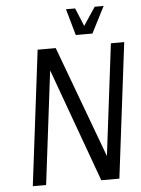

<svg xmlns="http://www.w3.org/2000/svg" viewBox="-57 -874 673 919"><g transform="rotate(-5 279.5 -415.0)"><path d="M479 0 559 -649H495L429 -113L230 -649H143L63 0H127L194 -545L392 0ZM331 -703H411L476 -830H433L375 -743L339 -830H295Z"/></g></svg>

Font: Gamestation Condensed
Style: Italic
Weight: 400
Width: 3
Designer: Jonas Hecksher
Foundry: Jonas Hecksher, Playtypeª, e-types AS
Version: Version 1.003